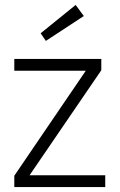

<svg xmlns="http://www.w3.org/2000/svg" viewBox="-20 -759 485 779"><path d="M38 0V-46L328 -472H38V-520H391V-474L100 -48H407V0ZM166 -593 145 -624 287 -739 320 -694Z"/></svg>

Font: Mach ExtraLight
Style: Regular
Weight: 250
Version: Version 1.002